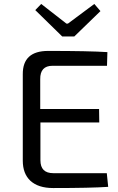

<svg xmlns="http://www.w3.org/2000/svg" viewBox="-20 -948 598 969"><path d="M158 -897 188 -928 315 -829H323L456 -928L487 -892L355 -764H294ZM245 -616Q182 -616 183 -548V-398H480L481 -330H184V-139Q184 -74 249 -74H519L526 -5Q439 1 248 1Q173 1 133 -36Q95 -72 95 -137V-573Q94 -691 223 -691Q429 -691 522 -685L520 -616Z"/></svg>

Font: Taylor Sans
Style: Regular
Weight: 400
Italic angle: -8°
Designer: Natanael Gama
Version: Version 1.001 September 8, 2015